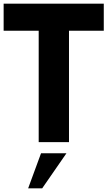

<svg xmlns="http://www.w3.org/2000/svg" viewBox="-26 -770 582 1040"><path d="M536.1 -750V-603.5H347.7V0H183.6V-603.5H-6.3V-750ZM126.5 250 196.3 60.1H334L202.6 250Z"/></svg>

Font: Now
Style: Bold
Weight: 700
Designer: Alfredo Marco Pradil
Foundry: Alfredo Marco Pradil
Version: Version 1.002;PS 001.002;hotconv 1.0.88;makeotf.lib2.5.64775